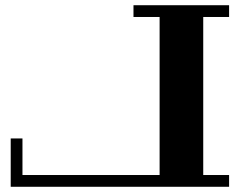

<svg xmlns="http://www.w3.org/2000/svg" viewBox="-20 -715 929 735"><path d="M758 -650V-45H857V0H21V-185H66V-45H591V-650H491V-695H857V-650Z"/></svg>

Font: Geostar Fill
Style: Regular
Weight: 400
Designer: Joe Prince
Foundry: Joe Prince
Version: Version 1.002